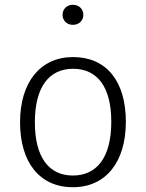

<svg xmlns="http://www.w3.org/2000/svg" viewBox="-20 -773 611 804"><path d="M285 -753C259 -753 242 -734 242 -711C242 -688 259 -669 285 -669C312 -669 329 -688 329 -711C329 -734 312 -753 285 -753ZM286 -534C149 -534 64 -429 64 -261C64 -93 146 11 285 11C423 11 507 -94 507 -263C507 -434 425 -534 286 -534ZM286 -485C387 -485 446 -410 446 -263C446 -113 385 -38 285 -38C185 -38 126 -114 126 -261C126 -411 187 -485 286 -485Z"/></svg>

Font: FiraGO Light
Style: Regular
Weight: 300
Designer: bBox Type
Foundry: bBox Type GmbH
Version: Version 1.001;PS 001.001;hotconv 1.0.88;makeotf.lib2.5.64775